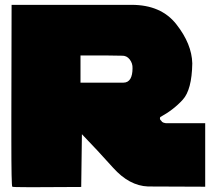

<svg xmlns="http://www.w3.org/2000/svg" viewBox="-20 -777 898 800"><path d="M31.2 1Q27.3 -1 27.3 -193.4Q27.3 -234.4 27.3 -284.2Q28.3 -567.4 28.3 -756.8Q193.4 -756.8 523.4 -756.8Q525.4 -756.8 528.3 -756.8Q651.4 -756.8 714.8 -675.8Q779.3 -593.8 781.2 -512.7Q779.3 -402.3 741.2 -361.3Q703.1 -319.3 647.5 -289.1Q646.5 -287.1 646.5 -284.2Q646.5 -281.2 646.5 -281.2Q647.5 -279.3 648.4 -277.3Q649.4 -276.4 652.3 -273.4Q653.3 -271.5 654.3 -270.5Q656.2 -268.6 656.2 -268.6Q658.2 -267.6 662.1 -265.6Q664.1 -265.6 670.9 -263.7Q711.9 -263.7 835 -263.7Q835 -197.3 835 1Q775.4 1 596.7 0Q518.6 -2.9 451.2 -78.1Q383.8 -153.3 321.3 -217.8Q320.3 -144.5 318.4 2Q246.1 2 140.6 2.9Q113.3 2.9 92.8 2.9Q34.2 2.9 31.2 1ZM494.1 -432.6Q513.7 -432.6 523.4 -449.2Q532.2 -464.8 532.2 -492.2Q533.2 -512.7 520.5 -529.3Q507.8 -545.9 487.3 -544.9Q487.3 -544.9 422.9 -545.9Q358.4 -545.9 315.4 -545.9Q315.4 -507.8 315.4 -432.6Q360.4 -432.6 494.1 -432.6Z"/></svg>

Font: Star Wars
Style: Regular
Weight: 400
Version: Version 1.0